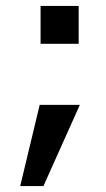

<svg xmlns="http://www.w3.org/2000/svg" viewBox="-20 -486 362 654"><path d="M118.2 -336.9V-465.8H248V-336.9ZM48.8 147.9 115.2 -128.9H252L127.9 147.9Z"/></svg>

Font: HK Grotesk Legacy
Style: Bold
Weight: 700
Designer: Alfredo Marco Pradil
Foundry: Hanken Design Co.
Version: Version 2.022;PS 002.022;hotconv 1.0.88;makeotf.lib2.5.64775